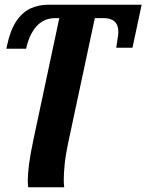

<svg xmlns="http://www.w3.org/2000/svg" viewBox="-20 -556 622 816"><path d="M100 240Q99 234 98.5 227Q98 220 98 212Q98 184 103.5 141.5Q109 99 122 38L232 -479H215Q166 -479 135 -444Q104 -409 91 -349H7L10 -363Q24 -429 50 -467Q76 -505 110.5 -520.5Q145 -536 186 -536H582L543 -353H474L480 -393Q483 -408 483 -420Q483 -479 420 -479H383L270 50Q259 101 255 141Q251 181 251 207Q251 217 251.5 226Q252 235 253 240Z"/></svg>

Font: Noto Serif
Style: Bold Italic
Weight: 700
Italic angle: -12°
Designer: Monotype Design Team
Foundry: Monotype Imaging Inc.
Version: Version 2.013